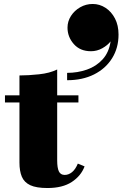

<svg xmlns="http://www.w3.org/2000/svg" viewBox="-20 -940 646 967"><path d="M320 -801Q320 -832.5 337.5 -859.8Q355 -887 384 -903.5Q413 -920 447 -920Q481.5 -920 511.2 -900.8Q541 -881.5 559 -847Q577 -812.5 577 -766Q577 -698.5 544.5 -646.5Q512 -594.5 453.8 -565.2Q395.5 -536 318 -536V-573Q371 -573 418 -589.5Q465 -606 497 -641.2Q529 -676.5 537 -731.5Q522 -712 495.2 -697Q468.5 -682 438 -682Q383.5 -682 351.8 -718Q320 -754 320 -801ZM406 -102Q388 -54 341.5 -23.5Q295 7 219 7Q163 7 132.5 -7.2Q102 -21.5 90 -50Q78 -78.5 78 -121V-424H5V-460H78V-560Q123 -560 176.8 -565.8Q230.5 -571.5 268 -590V-460H375V-424H268V-132Q268 -94.5 276.5 -76.8Q285 -59 306 -59Q325.5 -59 342.8 -73Q360 -87 372 -116Z"/></svg>

Font: Bodoni* 06pt Fatface
Style: Regular
Weight: 900
Version: Version 2.3